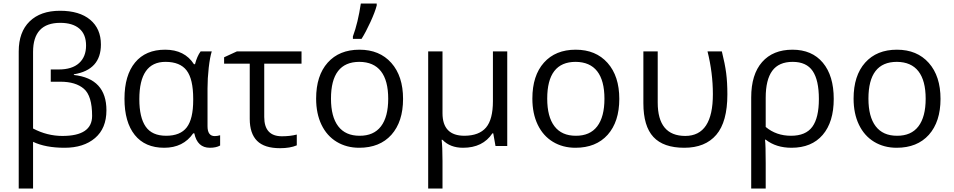

<svg xmlns="http://www.w3.org/2000/svg" viewBox="-20 -826 5396 1086"><path d="M333 -57.1Q501 -57.1 501 -170.4Q501 -283.7 454.6 -323.7Q408.2 -363.8 321.8 -363.8H267.1V-433.1H312Q387.7 -433.1 427.2 -469Q466.8 -504.9 466.8 -568.4Q466.8 -631.8 428.7 -664.3Q390.6 -696.8 320.8 -696.8Q167 -696.8 167 -532.2V-99.1Q246.6 -57.1 333 -57.1ZM167 -23.9V240.2H85.9V-535.2Q85.9 -645 147.7 -705.1Q209.5 -765.1 319.3 -765.1Q429.2 -765.1 490 -714.4Q550.8 -663.6 550.8 -574.2Q550.8 -430.7 397.9 -405.8V-401.9Q582 -381.3 582 -202.1Q582 -100.1 517.6 -45.2Q453.1 9.8 345.2 9.8Q237.3 9.8 167 -23.9Z M1077.1 -462.9H1083Q1094.7 -507.8 1114.7 -535.2H1177.7Q1167.5 -502.9 1160.6 -442.9Q1153.8 -382.8 1153.8 -326.2V-111.8Q1153.8 -56.2 1194.8 -56.2Q1209 -56.2 1225.1 -61V-2.9Q1202.6 9.8 1167 9.8Q1096.2 9.8 1079.1 -71.8H1072.8Q1016.6 9.8 908.7 9.8Q800.3 9.8 742.2 -62.7Q684.1 -135.3 684.1 -267.6Q684.1 -399.9 743.9 -472.4Q803.7 -544.9 914.1 -544.9Q1024.4 -544.9 1077.1 -462.9ZM1072.8 -259.8V-267.1Q1072.8 -378.9 1035.6 -427.5Q998.5 -476.1 916 -476.1Q768.1 -476.1 768.1 -265.1Q768.1 -161.6 804 -109.9Q839.8 -58.1 919.9 -58.1Q1000 -58.1 1036.4 -105.7Q1072.8 -153.3 1072.8 -259.8Z M1564 12.2Q1475.6 12.2 1434.1 -29.3Q1392.6 -70.8 1392.6 -153.8V-465.8H1247.6V-502L1319.8 -535.2H1685.5V-465.8H1474.6V-164.1Q1474.6 -55.2 1574.7 -55.2Q1621.1 -55.2 1658.7 -64.9V-3.9Q1621.1 12.2 1564 12.2Z M2012.7 -476.1Q1852.1 -476.1 1852.1 -268.1Q1852.1 -165.5 1893.1 -111.8Q1934.1 -58.1 2013.7 -58.1Q2093.8 -57.6 2134.8 -111.3Q2175.8 -165 2175.8 -267.6Q2175.8 -370.1 2134.8 -422.9Q2093.8 -475.6 2012.7 -476.1ZM2193.8 -63.5Q2127.9 9.8 2011.7 9.8Q1939.9 9.8 1884.3 -23.9Q1828.6 -57.6 1798.3 -120.6Q1768.1 -183.6 1768.1 -268.1Q1768.1 -398.4 1833.5 -471.7Q1898.9 -544.9 2013.2 -544.9Q2127 -544.9 2193.4 -470.2Q2259.8 -395.5 2259.8 -266.6Q2259.8 -137.7 2193.8 -63.5ZM2110.8 -806.2V-794.9Q2101.6 -758.8 2075.2 -701.2Q2048.8 -643.6 2024.9 -606H1976.1V-620.1Q2004.9 -697.8 2021 -806.2Z M2482.9 -186Q2482.9 -58.1 2606.9 -58.1Q2689.9 -58.6 2729 -104.5Q2768.1 -150.4 2768.1 -253.9V-535.2H2849.1V0H2782.7L2770 -71.8H2765.1Q2710.9 9.8 2599.1 9.8Q2525.9 9.8 2482.9 -35.2H2478Q2482.9 5.9 2482.9 84V240.2H2401.9V-535.2H2482.9Z M3235.8 -476.1Q3075.2 -476.1 3075.2 -268.1Q3075.2 -165.5 3116.2 -111.8Q3157.2 -58.1 3236.8 -58.1Q3316.9 -57.6 3357.9 -111.3Q3398.9 -165 3398.9 -267.6Q3398.9 -370.1 3357.9 -422.9Q3316.9 -475.6 3235.8 -476.1ZM3417 -63.5Q3351.1 9.8 3234.9 9.8Q3163.1 9.8 3107.4 -23.9Q3051.8 -57.6 3021.5 -120.6Q2991.2 -183.6 2991.2 -268.1Q2991.2 -398.4 3056.6 -471.7Q3122.1 -544.9 3236.3 -544.9Q3350.1 -544.9 3416.5 -470.2Q3482.9 -395.5 3482.9 -266.6Q3482.9 -137.7 3417 -63.5Z M3700.2 -246.1Q3700.2 -57.1 3856.4 -57.1Q4012.7 -57.6 4012.2 -293.9Q4012.2 -414.1 3981.9 -535.2H4063Q4080.6 -464.8 4087.4 -412.6Q4094.2 -360.4 4094.2 -292Q4094.2 -136.7 4031.5 -63.5Q3968.8 9.8 3850.6 9.8Q3732.4 9.8 3675.8 -51.3Q3619.1 -112.3 3619.1 -242.2V-535.2H3700.2Z M4311 -272.9V-107.9Q4370.6 -58.1 4454.1 -58.1Q4537.6 -58.1 4574.7 -108.9Q4611.8 -159.7 4611.8 -266.1Q4611.8 -372.6 4576.7 -424.3Q4541.5 -476.1 4463.4 -476.1Q4385.3 -476.1 4348.1 -425.5Q4311 -375 4311 -272.9ZM4457 9.8Q4369.6 9.8 4311 -36.1H4307.1Q4311 -6.3 4311 97.2V240.2H4229V-274.9Q4229 -404.8 4290.5 -474.9Q4352.1 -544.9 4462.4 -544.9Q4572.8 -544.9 4634.3 -471.2Q4695.8 -397.5 4695.8 -266.6Q4695.8 -135.7 4633.3 -63Q4570.8 9.8 4457 9.8Z M5052.7 -476.1Q4892.1 -476.1 4892.1 -268.1Q4892.1 -165.5 4933.1 -111.8Q4974.1 -58.1 5053.7 -58.1Q5133.8 -57.6 5174.8 -111.3Q5215.8 -165 5215.8 -267.6Q5215.8 -370.1 5174.8 -422.9Q5133.8 -475.6 5052.7 -476.1ZM5233.9 -63.5Q5168 9.8 5051.8 9.8Q4980 9.8 4924.3 -23.9Q4868.7 -57.6 4838.4 -120.6Q4808.1 -183.6 4808.1 -268.1Q4808.1 -398.4 4873.5 -471.7Q4939 -544.9 5053.2 -544.9Q5167 -544.9 5233.4 -470.2Q5299.8 -395.5 5299.8 -266.6Q5299.8 -137.7 5233.9 -63.5Z"/></svg>

Font: OpenSans-Regular
Style: Regular
Weight: 400
Foundry: Ascender Corporation
Version: Version 1.10